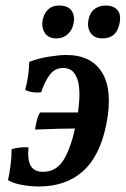

<svg xmlns="http://www.w3.org/2000/svg" viewBox="-20 -666 455 695"><path d="M121 9Q89 9 57.5 3Q26 -3 9 -14Q15 -41 18.5 -69.5Q22 -98 22 -126Q48 -134 83 -133Q79 -85 92 -64.5Q105 -44 136 -44Q185 -44 212 -90Q239 -136 255 -218Q275 -318 263 -369Q251 -420 209 -420Q180 -420 161.5 -397Q143 -374 129 -332Q114 -330 99.5 -332Q85 -334 71 -340Q78 -365 81.5 -390.5Q85 -416 86 -442Q119 -455 157.5 -461Q196 -467 220 -467Q311 -467 350 -402.5Q389 -338 365 -217Q342 -101 280 -46Q218 9 121 9ZM107 -197Q109 -213 113.5 -230.5Q118 -248 125 -259H276L265 -201Q232 -201 194 -200Q156 -199 107 -197ZM351 -527Q322 -527 308.5 -546Q295 -565 300 -594Q306 -622 323 -634Q340 -646 363 -646Q390 -646 404.5 -630.5Q419 -615 413 -583Q403 -527 351 -527ZM184 -527Q154 -527 141.5 -548Q129 -569 135 -597Q141 -620 155.5 -633Q170 -646 194 -646Q226 -646 239 -627.5Q252 -609 246 -580Q241 -556 224.5 -541.5Q208 -527 184 -527Z"/></svg>

Font: Vollkorn Medium
Style: Italic
Weight: 500
Italic angle: -11°
Designer: Friedrich Althausen
Foundry: Friedrich Althausen
Version: Version 5.000